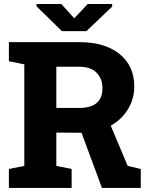

<svg xmlns="http://www.w3.org/2000/svg" viewBox="-20 -917 731 937"><path d="M23.4 0V-92.3L98.6 -107.4V-603L23.4 -618.2V-711.4H366.7Q491.2 -711.4 563.2 -653.6Q635.3 -595.7 635.3 -495.1Q635.3 -434.6 604.5 -384Q573.7 -333.5 520.5 -303.7L603 -107.4L667 -92.3V0H477.5L377.9 -269L254.9 -270V-107.4L329.6 -92.3V0ZM254.9 -390.1H366.2Q480 -390.1 480 -486.3Q480 -533.7 450.9 -562.5Q421.9 -591.3 366.7 -591.3H254.9ZM527.3 -897.5V-884.8L401.9 -765.1H282.2L158.2 -886.2V-897.5H279.3L342.3 -827.6L408.2 -897.5Z"/></svg>

Font: Roboto Slab ExtraBold
Style: Regular
Weight: 800
Designer: Google
Version: Version 2.001; ttfautohint (v1.8.3)